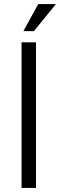

<svg xmlns="http://www.w3.org/2000/svg" viewBox="-20 -924 295 944"><path d="M157 -716V0H86V-716ZM95 -771 168 -904H255L147 -771Z"/></svg>

Font: Almarai Light
Style: Regular
Weight: 300
Designer: Boutros International 2019
Foundry: Created by Boutros International 2019
Version: Version 1.10